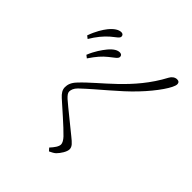

<svg xmlns="http://www.w3.org/2000/svg" viewBox="-99 -983 1197 1197"><g transform="rotate(-45 500.0 -384.5)"><path d="M726 -503C750 -474 762 -451 778 -451C788 -451 796 -456 797 -469C799 -491 783 -517 752 -542C728 -561 693 -587 639 -609L625 -591C675 -557 701 -534 726 -503ZM823 -585C848 -556 859 -534 874 -534C886 -534 893 -542 893 -554C893 -577 876 -603 844 -629C821 -647 784 -671 728 -691L714 -673C760 -646 797 -615 823 -585ZM48 -348C55 -334 62 -318 72 -308C91 -289 126 -266 148 -266C172 -266 187 -284 213 -316C253 -364 325 -456 361 -497C377 -514 389 -523 401 -523C416 -523 434 -517 453 -498C541 -405 622 -298 708 -217C793 -136 879 -78 909 -78C925 -78 931 -87 931 -101C931 -119 918 -136 901 -145C691 -256 581 -430 476 -527C447 -555 423 -561 401 -561C378 -561 359 -548 340 -527C299 -482 222 -392 178 -350C162 -335 145 -325 132 -325C113 -325 90 -342 66 -364Z"/></g></svg>

Font: Noto Serif TC ExtraLight
Style: Regular
Weight: 200
Designer: Ryoko NISHIZUKA 西塚涼子 (kana & ideographs); Frank Grießhammer (Latin, Greek & Cyrillic); Wenlong ZHANG 张文龙 (bopomofo); San
Foundry: Adobe
Version: Version 2.001;hotconv 1.1.0;makeotfexe 2.6.0